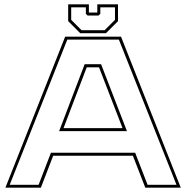

<svg xmlns="http://www.w3.org/2000/svg" viewBox="-20 -870 863 890"><path d="M5 0 282 -700H541L818 0H653.5L596 -148H226.5L169.5 0ZM25 -13.5H159L216 -162H606.5L664 -13.5H798L531 -686.5H292ZM254 -262 372.5 -572.5H448.5L568.5 -262ZM274.5 -276H548L439 -558H382ZM352 -716 296 -772V-850H392V-812H431V-850H527V-772L471 -716ZM358 -730H465L513 -778V-836H445V-806L437 -798H386L378 -806V-836H310V-778Z"/></svg>

Font: Tourney Expanded Thin
Style: Regular
Weight: 100
Width: 7
Designer: Tyler Finck
Foundry: Etcetera Type Co
Version: Version 1.010; ttfautohint (v1.8.3)